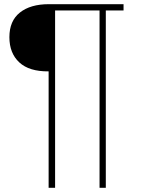

<svg xmlns="http://www.w3.org/2000/svg" viewBox="-20 -749 683 920"><path d="M213 151V-407Q120 -406 72.5 -450Q25 -494 25 -571Q25 -649 75.5 -689Q126 -729 214 -729H572V-699H487V151H457V-699H244V151Z"/></svg>

Font: Mona Sans Expanded ExtraLight
Style: Regular
Weight: 200
Width: 7
Designer: Deni Anggara
Foundry: GitHub
Version: Version 1.001;gftools[0.9.33]